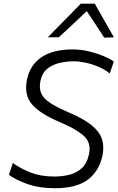

<svg xmlns="http://www.w3.org/2000/svg" viewBox="-20 -988 624 1018"><path d="M270.5 10Q187 10 123.5 -13Q60 -36 27.5 -61L48 -124Q91 -93 144.5 -72.5Q198 -52 269 -52Q309 -52 347 -61.2Q385 -70.5 413.2 -96Q441.5 -121.5 452 -171.5Q465 -232 423 -268.8Q381 -305.5 297.5 -340.5Q192.5 -384.5 149.2 -435.2Q106 -486 123.5 -568Q139.5 -644 200.5 -685Q261.5 -726 366.5 -726Q409.5 -726 452.2 -715.5Q495 -705 530 -690.2Q565 -675.5 583.5 -661.5L562 -598.5Q537 -619 503.2 -633.5Q469.5 -648 435 -655.5Q400.5 -663 373 -663Q334 -663 296.5 -654.5Q259 -646 231.2 -623.8Q203.5 -601.5 194.5 -560Q186.5 -521 198.5 -493.2Q210.5 -465.5 246.5 -442Q282.5 -418.5 345.5 -391.5Q424 -358 466 -323.8Q508 -289.5 520.5 -250.5Q533 -211.5 523.5 -164Q505.5 -80 445.2 -35Q385 10 270.5 10ZM532.5 -788.5Q510 -823.5 486.8 -858.8Q463.5 -894 440 -929Q402.5 -893.5 366 -859.2Q329.5 -825 292 -790.5H233.5Q278.5 -836 321.2 -879.5Q364 -923 408.5 -968.5H482.5Q508 -923.5 533.5 -878.8Q559 -834 584 -790Z"/></svg>

Font: Commissioner Light
Style: Italic
Weight: 300
Italic angle: -12°
Designer: Kostas Bartsokas
Foundry: Kostas Bartsokas
Version: Version 1.000; ttfautohint (v1.8.3)